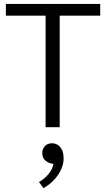

<svg xmlns="http://www.w3.org/2000/svg" viewBox="-20 -650 541 981"><path d="M492 -630V-570H285V0H213V-570H10V-630ZM241 185Q225 182 210.5 169Q196 156 196 132Q196 111 209.5 96.5Q223 82 246 82Q256 82 266.5 86Q277 90 285.5 99Q294 108 299.5 122.5Q305 137 305 159Q305 182 297 204Q289 226 275 246Q261 266 242 283Q223 300 202 311L179 280Q208 264 228.5 238.5Q249 213 253 188Z"/></svg>

Font: Ek Mukta Light
Style: Regular
Weight: 300
Designer: Girish Dalvi and Yashodeep Gholap
Foundry: Ek Type
Version: Version 2.538;PS 1.002;hotconv 16.6.51;makeotf.lib2.5.65220;